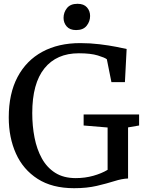

<svg xmlns="http://www.w3.org/2000/svg" viewBox="-20 -978 764 1009"><path d="M369.5 11Q254 11 177.8 -38Q101.5 -87 63.8 -171Q26 -255 26 -360.5Q26 -486 72.2 -573.2Q118.5 -660.5 202.8 -706Q287 -751.5 401.5 -751.5Q453.5 -751.5 503 -745.5Q552.5 -739.5 590.5 -732Q628.5 -724.5 645.5 -720.5L636.5 -546.5H565.5L541.5 -666.5Q531.5 -675 494.2 -686.5Q457 -698 394 -698Q277.5 -698 213.5 -618.8Q149.5 -539.5 149.5 -383.5Q149.5 -316 161.5 -254.8Q173.5 -193.5 200 -145.5Q226.5 -97.5 270.2 -69.8Q314 -42 378 -42Q426.5 -42 470.2 -54.2Q514 -66.5 545.5 -85.5V-308L419.5 -318.5V-376.5H711V-318.5L653 -308.5V-40Q621.5 -39 581.2 -26.2Q541 -13.5 488.8 -1.2Q436.5 11 369.5 11ZM379.5 -820Q347 -820 330.5 -839Q314 -858 314 -884Q314 -913 332 -935.5Q350 -958 387 -958H388Q420.5 -958 437 -939.2Q453.5 -920.5 453.5 -894Q453.5 -865.5 435.5 -842.8Q417.5 -820 380.5 -820Z"/></svg>

Font: Merriweather
Style: Regular
Weight: 400
Designer: Eben Sorkin
Foundry: Eben Sorkin
Version: Version 2.100; ttfautohint (v1.7.19-72a1) -l 8 -r 50 -G 200 